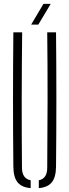

<svg xmlns="http://www.w3.org/2000/svg" viewBox="-20 -967 358 992"><path d="M49 -106Q45.5 -453 49 -800H94.5Q92.5 -626.5 92.2 -450.2Q92 -274 93.5 -100.5Q93.5 -44.5 138.5 -35.5V5Q91.5 1 70.5 -25.5Q49.5 -52 49 -106ZM180.5 5V-35.5Q224 -44 224 -100.5Q225.5 -274 225.8 -450.2Q226 -626.5 224 -800H269.5Q273 -453 269.5 -106Q269 -52 248 -25.5Q227 1 180.5 5ZM141 -840 204.5 -947H242L178 -840Z"/></svg>

Font: Big Shoulders Stencil Display Light
Style: Regular
Weight: 300
Designer: Patric King
Foundry: XO Type Co
Version: Version 1.000